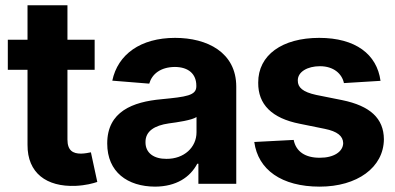

<svg xmlns="http://www.w3.org/2000/svg" viewBox="-20 -696 1496 727"><path d="M338.4 -545.5H235.4V-676.1H84.2V-545.5H9.6V-431.8H84.2V-147.7C83.5 -40.8 156.2 12.1 266 7.8C305 6 332.7 -1.8 348.4 -7.1L324.2 -119.3C316.8 -117.9 300.8 -114.3 286.6 -114.3C256.4 -114.3 235.4 -125.7 235.4 -167.6V-431.8H338.4Z M567.1 10.7C647.7 10.3 699.9 -24.9 726.9 -76H731.2V0H874.6V-367.9C874.6 -497.9 764.2 -552.6 643.1 -552.6C512.1 -552.6 426.1 -490.1 405.2 -390.6L545.1 -379.3C555.4 -415.5 587.7 -442.1 642.4 -442.5C693.5 -442.1 723.4 -416.2 723.4 -371.4V-369.3C723.4 -334.2 685.7 -329.5 591.3 -320.3C483 -310.4 386 -274.1 386 -152.7C386 -44.4 463.1 10.3 567.1 10.7ZM530.9 -157.7C530.5 -199.9 565.7 -220.9 619 -228.7C652 -233 706 -240.8 724.1 -252.8V-195.3C724.1 -137.8 676.8 -94.1 610.4 -94.5C563.9 -94.1 530.5 -115.8 530.9 -157.7Z M1282.3 -381.4 1420.8 -389.9C1407.3 -490.4 1326.3 -552.6 1188.6 -552.6C1049 -552.6 957 -487.9 957.7 -382.8C957 -301.1 1008.5 -248.2 1115.4 -227.3L1209.9 -208.1C1257.1 -198.5 1278.8 -181.1 1279.5 -154.1C1278.8 -121.4 1243.6 -98.4 1190.7 -98.7C1136.7 -98.4 1100.9 -121.4 1092 -166.2L942.8 -158.4C957 -53.6 1045.8 10.7 1190.7 10.7C1331.7 10.7 1432.9 -61.4 1433.6 -169C1432.9 -247.9 1381.4 -295.1 1275.9 -316.8L1177.2 -336.6C1126.1 -347.7 1107.2 -365.1 1107.6 -391.3C1107.2 -424 1144.2 -445.3 1191.4 -445.3C1243.6 -445.3 1274.9 -416.5 1282.3 -381.4Z"/></svg>

Font: RED Number
Style: Bold
Weight: 700
Designer: RED UED
Foundry: rsms
Version: Version 1.003;FEAKit 1.0